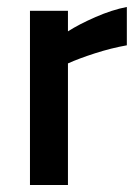

<svg xmlns="http://www.w3.org/2000/svg" viewBox="-20 -531 401 551"><path d="M66 -500H175V-441Q206 -461 254 -482Q302 -503 344 -511V-401Q299 -393 252.5 -378Q206 -363 175 -349V0H66Z"/></svg>

Font: Cairo SemiBold
Style: Regular
Weight: 600
Designer: Mohamed Gaber, Accademia di Belle Arti di Urbino and others
Foundry: Kief Type Foundry, Accademia di Belle Arti di Urbino and others
Version: Version 3.011